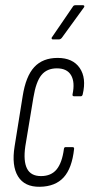

<svg xmlns="http://www.w3.org/2000/svg" viewBox="-20 -710 351 736"><path d="M133 6Q74 7 49 -34Q24 -75 36 -149L67 -342Q79 -418 111.5 -453Q144 -488 201 -488Q259 -488 285.5 -449.5Q312 -411 297 -348Q295 -341 290 -341H264Q257 -341 258 -348Q268 -395 252.5 -421.5Q237 -448 198 -448Q160 -448 139 -422.5Q118 -397 108 -336L77 -149Q69 -93 83.5 -64Q98 -35 137 -35Q176 -35 197 -60.5Q218 -86 225 -139Q226 -146 231 -146H258Q265 -146 264 -139Q256 -65 224 -30Q192 5 133 6ZM182 -559Q179 -559 178 -562Q177 -565 179 -567L259 -684Q262 -690 269 -690H298Q302 -690 303 -687.5Q304 -685 302 -682L217 -565Q212 -559 206 -559Z"/></svg>

Font: Sofia Sans Extra Condensed Light
Style: Italic
Weight: 300
Italic angle: -9°
Version: Version 4.100